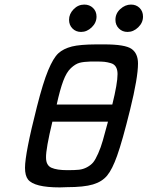

<svg xmlns="http://www.w3.org/2000/svg" viewBox="-20 -814 648 843"><path d="M89.8 -77.1Q89.8 -140.1 142.1 -345.2Q168.9 -451.2 191.4 -505.1Q213.9 -559.1 235.8 -579.6Q257.8 -600.1 295.9 -609.9Q331.1 -618.7 402.8 -619.1H438Q529.8 -619.1 557.9 -599.1Q585.9 -579.1 585.9 -535.2Q585.9 -473.1 551.5 -333.5Q517.1 -193.8 494.1 -129.9Q473.1 -70.8 450.7 -43.5Q428.2 -16.1 388.2 -4.2Q348.1 7.8 272.9 7.8Q269 7.8 258.5 8.3Q248 8.8 242.2 8.8Q130.4 8.8 103 -25.9Q89.8 -43 89.8 -77.1ZM182.1 -122.1Q182.1 -87.9 206.1 -77.4Q230 -66.9 274.9 -66.9H278.8Q308.6 -66.9 326.9 -68.8Q345.2 -70.8 362.1 -79.8Q378.9 -88.9 388.9 -100.8Q398.9 -112.8 410.9 -139.9Q422.9 -167 431.4 -197Q439.9 -227.1 454.1 -279.8H210Q181.2 -160.2 182.1 -122.1ZM229 -355H473.1Q496.1 -447.8 496.1 -488.8Q496.1 -507.8 489 -520Q481.9 -532.2 467 -536.6Q452.1 -541 439 -542.5Q425.8 -543.9 403.8 -543.9H378.9Q346.7 -543 328.9 -538.1Q311 -533.2 291.5 -515.1Q272 -497.1 257.6 -458.5Q243.2 -419.9 229 -355ZM283.2 -727.1Q283.2 -752.9 303.2 -773.4Q323.2 -793.9 350.1 -793.9Q373 -793.9 388.4 -779.1Q403.8 -764.2 403.8 -741.2Q403.8 -714.4 382.8 -694.1Q361.8 -673.8 335.9 -673.8Q313 -673.8 298.1 -689Q283.2 -704.1 283.2 -727.1ZM486.8 -727.1Q486.8 -754.9 508.3 -774.4Q529.8 -793.9 555.2 -793.9Q578.1 -793.9 593 -779.1Q607.9 -764.2 607.9 -741.2Q607.9 -714.4 586.9 -694.1Q565.9 -673.8 540 -673.8Q517.1 -673.8 502 -689Q486.8 -704.1 486.8 -727.1Z"/></svg>

Font: CMU Typewriter Text
Style: BoldItalic
Weight: 700
Italic angle: -14.04°
Version: Version 0.7.0